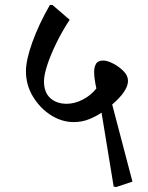

<svg xmlns="http://www.w3.org/2000/svg" viewBox="-20 -612 597 777"><path d="M434 -189 516 123 450 145 440 143 391 -156Q367 -140 339 -129Q311 -118 278 -118Q230 -118 186 -146Q142 -174 113.5 -221Q85 -268 85 -324Q85 -369 111 -441.5Q137 -514 182 -592H192L262 -532Q231 -485 207.5 -436.5Q184 -388 171 -348Q158 -308 158 -283Q158 -238 183.5 -215Q209 -192 250 -192Q282 -192 315 -209Q348 -226 370 -254Q361 -294 361 -322Q361 -340 368.5 -353.5Q376 -367 398 -367Q414 -367 437.5 -355Q461 -343 479.5 -324.5Q498 -306 498 -285Q498 -244 434 -189Z"/></svg>

Font: Tiro Devanagari Marathi
Style: Italic
Weight: 400
Italic angle: -11°
Designer: Devanagari: John Hudson & Fiona Ross, assisted by Paul Hanslow. Latin: John Hudson with Paul Hanslow, assisted by Kaja S
Foundry: Tiro Typeworks Ltd.
Version: Version 1.52